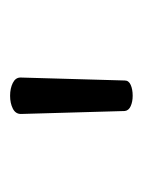

<svg xmlns="http://www.w3.org/2000/svg" viewBox="30 -780 289 390"><g transform="rotate(-90 175.0 -585.5)"><path d="M175 -710Q190 -710 201 -704.5Q212 -699 212 -689V-688L206 -477Q206 -469 197 -465Q188 -461 175 -461Q163 -461 154 -465Q145 -469 144 -477L138 -688Q138 -699 149 -704.5Q160 -710 175 -710Z"/></g></svg>

Font: Fusion Kai T
Style: Regular
Weight: 400
Designer: Fontworks Inc.
Version: Version 24.134;May 13, 2024